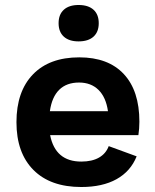

<svg xmlns="http://www.w3.org/2000/svg" viewBox="-20 -740 622 770"><path d="M535 -198H181Q202 -92 306 -92Q349 -92 377 -108Q405 -124 416 -154L528 -113Q504 -53 447.5 -21.5Q391 10 306 10Q182 10 114 -58.5Q46 -127 46 -250Q46 -373 112 -441.5Q178 -510 298 -510Q414 -510 476.5 -443Q539 -376 539 -252Q539 -224 535 -198ZM180 -294H413Q405 -350 375 -379.5Q345 -409 297 -409Q247 -409 217.5 -380Q188 -351 180 -294ZM376 -647Q376 -612 355 -593Q334 -574 295 -574Q257 -574 236 -593Q215 -612 215 -647Q215 -682 236 -701Q257 -720 295 -720Q334 -720 355 -701Q376 -682 376 -647Z"/></svg>

Font: Work Sans SemiBold
Style: Regular
Weight: 600
Designer: Wei Huang
Foundry: Wei Huang
Version: Version 1.500